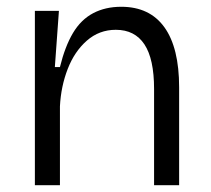

<svg xmlns="http://www.w3.org/2000/svg" viewBox="-20 -547 624 567"><path d="M83 0V-322V-515H154L142 -349H157Q172 -410 195.5 -449.5Q219 -489 255 -508Q291 -527 338 -527Q422 -527 465.5 -466.5Q509 -406 509 -289V0H435V-284Q435 -373 406.5 -416Q378 -459 322 -459Q273 -459 236.5 -427Q200 -395 180 -343.5Q160 -292 157 -233V0Z"/></svg>

Font: Bricolage Grotesque 96pt ExtraBold Light
Style: Regular
Weight: 300
Version: Version 1.001;gftools[0.9.33.dev8+g029e19f]